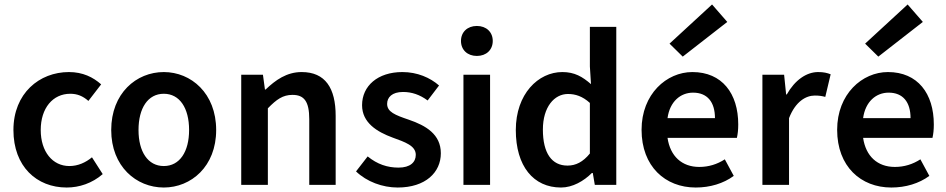

<svg xmlns="http://www.w3.org/2000/svg" viewBox="-20 -826 4229 858"><path d="M278 12C334 12 392 -7 439 -48L391 -123C363 -100 329 -84 290 -84C215 -84 162 -148 162 -245C162 -343 216 -407 294 -407C325 -407 350 -397 375 -375L432 -449C396 -481 350 -504 288 -504C156 -504 40 -409 40 -245C40 -82 144 12 278 12Z M712 12C834 12 946 -82 946 -245C946 -409 834 -504 712 -504C589 -504 477 -409 477 -245C477 -82 589 12 712 12ZM712 -84C641 -84 599 -148 599 -245C599 -343 641 -407 712 -407C783 -407 825 -343 825 -245C825 -148 783 -84 712 -84Z M1058 0H1177V-342C1216 -382 1244 -402 1287 -402C1339 -402 1362 -373 1362 -293V0H1480V-308C1480 -432 1434 -504 1328 -504C1261 -504 1211 -468 1167 -426H1164L1155 -492H1058Z M1757 12C1882 12 1950 -56 1950 -141C1950 -226 1883 -265 1807 -291C1745 -312 1710 -326 1710 -362C1710 -391 1732 -415 1781 -415C1820 -415 1856 -403 1891 -377L1942 -444C1902 -479 1845 -504 1778 -504C1668 -504 1598 -442 1598 -356C1598 -278 1664 -237 1735 -211C1790 -191 1838 -175 1838 -134C1838 -101 1813 -77 1761 -77C1711 -77 1666 -92 1623 -127L1571 -60C1619 -14 1689 12 1757 12Z M2051 0H2170V-492H2051ZM2111 -576C2153 -576 2182 -603 2182 -643C2182 -683 2153 -710 2111 -710C2069 -710 2040 -683 2040 -643C2040 -603 2069 -576 2111 -576Z M2487 12C2539 12 2589 -17 2625 -53H2629L2638 0H2734V-706H2616V-529L2621 -450C2583 -483 2548 -504 2493 -504C2385 -504 2285 -406 2285 -245C2285 -83 2364 12 2487 12ZM2516 -86C2446 -86 2406 -141 2406 -247C2406 -348 2457 -406 2518 -406C2551 -406 2583 -396 2616 -366V-140C2585 -102 2553 -86 2516 -86Z M3089 12C3153 12 3213 -6 3259 -40L3219 -114C3185 -92 3147 -80 3105 -80C3027 -80 2975 -128 2963 -210H3273C3277 -228 3279 -246 3279 -270C3279 -408 3207 -504 3074 -504C2959 -504 2847 -406 2847 -246C2847 -82 2953 12 3089 12ZM2963 -298C2973 -372 3021 -412 3077 -412C3141 -412 3175 -370 3175 -298ZM3031 -573 3230 -728 3162 -806 2972 -631Z M3387 0H3506V-298C3535 -373 3582 -399 3621 -399C3641 -399 3653 -397 3668 -393L3692 -494C3677 -500 3661 -504 3636 -504C3584 -504 3532 -468 3496 -404H3493L3484 -492H3387Z M3963 12C4027 12 4087 -6 4133 -40L4093 -114C4059 -92 4021 -80 3979 -80C3901 -80 3849 -128 3837 -210H4147C4151 -228 4153 -246 4153 -270C4153 -408 4081 -504 3948 -504C3833 -504 3721 -406 3721 -246C3721 -82 3827 12 3963 12ZM3837 -298C3847 -372 3895 -412 3951 -412C4015 -412 4049 -370 4049 -298ZM3905 -573 4104 -728 4036 -806 3846 -631Z"/></svg>

Font: Source Sans Pro Semibold
Style: Regular
Weight: 600
Designer: Paul D. Hunt
Foundry: Adobe Systems Incorporated
Version: Version 3.006;hotconv 1.0.111;makeotfexe 2.5.65597